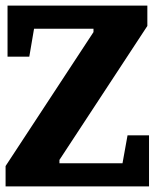

<svg xmlns="http://www.w3.org/2000/svg" viewBox="-24 -668 554 688"><path d="M-4 0V-73L311 -553V-565H98L81 -465H3V-648H504V-575L189 -95V-83H415L433 -183H510V0Z"/></svg>

Font: Faustina ExtraBold
Style: Regular
Weight: 800
Designer: Alfonso Garcia
Foundry: http://www.omnibus-type.com
Version: Version 1.200